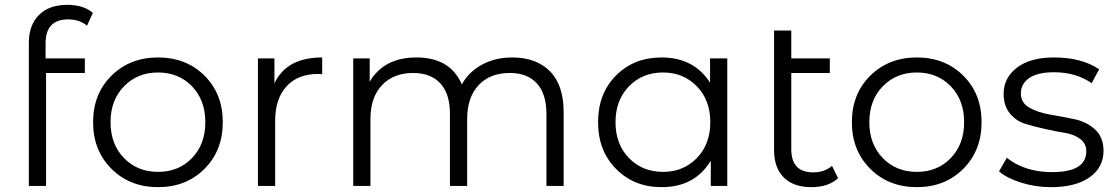

<svg xmlns="http://www.w3.org/2000/svg" viewBox="-20 -767 4604 792"><path d="M261 -687Q168 -687 168 -588V-526H330V-466H170V0H99V-591Q99 -663 140.5 -705Q182 -747 258 -747Q324 -747 363 -714L339 -661Q308 -687 261 -687Z M823.5 -70.5Q748 5 632 5Q516 5 440 -70.5Q364 -146 364 -263Q364 -380 440 -455Q516 -530 632 -530Q748 -530 823.5 -455Q899 -380 899 -263Q899 -146 823.5 -70.5ZM491.5 -115Q547 -58 632 -58Q717 -58 772 -115Q827 -172 827 -263Q827 -354 772 -411Q717 -468 632 -468Q547 -468 491.5 -411Q436 -354 436 -263Q436 -172 491.5 -115Z M1112 -423Q1162 -530 1309 -530V-461Q1306 -461 1300 -461.5Q1294 -462 1292 -462Q1209 -462 1162 -411Q1115 -360 1115 -268V0H1044V-526H1112Z M2093 -530Q2192 -530 2248.5 -473Q2305 -416 2305 -305V0H2234V-298Q2234 -380 2194.5 -423Q2155 -466 2083 -466Q2001 -466 1954 -415.5Q1907 -365 1907 -276V0H1836V-298Q1836 -380 1796.5 -423Q1757 -466 1684 -466Q1603 -466 1555.5 -415.5Q1508 -365 1508 -276V0H1437V-526H1505V-430Q1564 -530 1698 -530Q1837 -530 1885 -419Q1914 -471 1968.5 -500.5Q2023 -530 2093 -530Z M2909 -526H2980V0H2912V-104Q2846 5 2709 5Q2596 5 2521.5 -70Q2447 -145 2447 -263Q2447 -381 2521 -455.5Q2595 -530 2709 -530Q2842 -530 2909 -426ZM2715 -58Q2799 -58 2854.5 -115Q2910 -172 2910 -263Q2910 -354 2854.5 -411Q2799 -468 2715 -468Q2630 -468 2574.5 -411Q2519 -354 2519 -263Q2519 -172 2574.5 -115Q2630 -58 2715 -58Z M3412 -83 3437 -32Q3397 5 3327 5Q3253 5 3213 -35Q3173 -75 3173 -148V-641H3244V-526H3403V-466H3244V-152Q3244 -56 3334 -56Q3382 -56 3412 -83Z M3953.5 -70.5Q3878 5 3762 5Q3646 5 3570 -70.5Q3494 -146 3494 -263Q3494 -380 3570 -455Q3646 -530 3762 -530Q3878 -530 3953.5 -455Q4029 -380 4029 -263Q4029 -146 3953.5 -70.5ZM3621.5 -115Q3677 -58 3762 -58Q3847 -58 3902 -115Q3957 -172 3957 -263Q3957 -354 3902 -411Q3847 -468 3762 -468Q3677 -468 3621.5 -411Q3566 -354 3566 -263Q3566 -172 3621.5 -115Z M4315 5Q4251 5 4192.5 -13.5Q4134 -32 4101 -60L4133 -116Q4208 -57 4320 -57Q4461 -57 4461 -143Q4461 -175 4435.5 -194Q4410 -213 4372.5 -219Q4335 -225 4290.5 -235Q4246 -245 4208.5 -256.5Q4171 -268 4145.5 -299.5Q4120 -331 4120 -380Q4120 -446 4175 -488Q4230 -530 4328 -530Q4442 -530 4514 -481L4483 -424Q4418 -469 4328 -469Q4260 -469 4225.5 -445Q4191 -421 4191 -382Q4191 -343 4226 -323Q4261 -303 4311 -294.5Q4361 -286 4411.5 -275.5Q4462 -265 4497 -233Q4532 -201 4532 -145Q4532 -76 4474.5 -35.5Q4417 5 4315 5Z"/></svg>

Font: Montserrat Alternates
Style: Regular
Weight: 400
Designer: Julieta Ulanovsky
Foundry: Julieta Ulanovsky
Version: Version 7.200;PS 007.200;hotconv 1.0.88;makeotf.lib2.5.64775